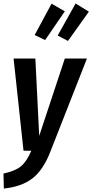

<svg xmlns="http://www.w3.org/2000/svg" viewBox="-39 -865 530 1102"><path d="M251 3Q210 110 147.5 158.5Q85 207 -17 217L-19 131Q47 117 80 90.5Q113 64 141 0H96L39 -529H164L186 -85L333 -529H460ZM395 -845 471 -798 351 -630 292 -661ZM257 -844 333 -800 220 -635 160 -664Z"/></svg>

Font: Fira Sans Extra Condensed Medium
Style: Italic
Weight: 500
Width: 3
Italic angle: -8°
Designer: Carrois Corporate & Edenspiekermann AG
Foundry: Carrois Corporate GbR & Edenspiekermann AG
Version: Version 4.203